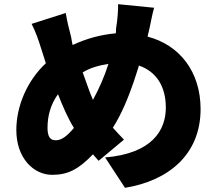

<svg xmlns="http://www.w3.org/2000/svg" viewBox="-20 -829 1040 917"><path d="M938 -308C938 -485 839 -614 685 -654C686 -663 688 -669 690 -676C697 -704 707 -763 716 -792L544 -809C545 -785 541 -732 535 -698C533 -687 535 -682 533 -670C462 -663 398 -647 327 -614C322 -632 322 -646 317 -663C309 -693 300 -730 294 -767L131 -715C152 -673 163 -640 175 -602C183 -577 191 -552 199 -527C110 -444 58 -323 58 -208C58 -72 142 6 229 6C303 6 354 -19 424 -92C432 -82 442 -72 451 -61L572 -162C555 -180 536 -200 519 -219C561 -285 592 -361 620 -442L623 -452C628 -468 634 -484 639 -501L642 -511C642 -513 643 -514 643 -516C728 -487 772 -415 772 -315C772 -208 708 -96 482 -77L577 68C782 35 938 -89 938 -308ZM375 -483C408 -504 449 -516 498 -524C479 -464 454 -407 424 -352C408 -388 393 -434 375 -483ZM207 -214C207 -216 207 -218 207 -220C207 -273 221 -330 257 -379C282 -316 304 -265 333 -218C301 -180 275 -159 246 -159C218 -159 208 -179 207 -214Z"/></svg>

Font: Glow Sans SC Normal Heavy
Style: Regular
Weight: 900
Designer: Ryoko NISHIZUKA (kana, bopomofo & ideographs); Paul D. Hunt (Latin, Greek & Cyrillic); Sandoll Communications, Soo-young
Version: Version 0.93